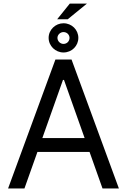

<svg xmlns="http://www.w3.org/2000/svg" viewBox="-20 -1063 716 1083"><path d="M117.9 0 191.1 -206H485.1L558.2 0H650.6L383.5 -727.3H292.6L25.6 0ZM218.8 -284.1 335.2 -612.2H340.9L457.4 -284.1ZM338.1 -767C384.9 -767 421.9 -804 421.9 -849.4C421.9 -894.9 384.9 -931.8 338.1 -931.8C292.6 -931.8 254.3 -894.9 254.3 -849.4C254.3 -804 292.6 -767 338.1 -767ZM302.6 -954.5H362.2L470.2 -1042.6H373.6ZM338.1 -815.3C319.6 -815.3 304 -831 304 -849.4C304 -866.5 319.6 -882.1 338.1 -882.1C358 -882.1 372.2 -866.5 372.2 -849.4C372.2 -831 358 -815.3 338.1 -815.3Z"/></svg>

Font: Karasuma Gothic
Style: Regular
Weight: 400
Designer: Rasmus Andersson, Ryoko Nishizuka
Foundry: Genbu
Version: Version 1.00